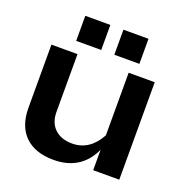

<svg xmlns="http://www.w3.org/2000/svg" viewBox="-139 -892 990 1037"><g transform="rotate(20 355.5 -374.0)"><path d="M650.9 -560.1V0H501V-117.2Q437 21 279.8 21Q172.9 21 115 -35.9Q57.1 -92.8 57.1 -198.2V-560.1H207V-228Q207 -166.5 243.7 -131.3Q280.3 -96.2 344.2 -96.2Q444.3 -96.2 501 -200.2V-560.1ZM175.8 -769H319.8V-625H175.8ZM395 -769H539.1V-625H395Z"/></g></svg>

Font: Mattone
Style: Regular
Weight: 400
Width: 6
Designer: Nunzio Mazzaferro
Foundry: Collletttivo
Version: Version 2.000;Glyphs 3.2 (3217)